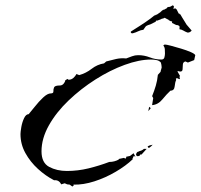

<svg xmlns="http://www.w3.org/2000/svg" viewBox="-20 -647 735 703"><path d="M245 36 235 29 226 28 217 24 204 28Q196 11 178 13Q147 -3 119 -28.5Q91 -54 73 -86.5Q55 -119 55 -156Q55 -164 58 -181.5Q61 -199 68 -214Q75 -229 85 -229Q93 -238 107.5 -256.5Q122 -275 138 -290Q154 -305 166 -305Q176 -305 175.5 -312.5Q175 -320 178 -327Q181 -334 199 -334Q207 -334 212.5 -340Q218 -346 219 -353L227 -358L231 -355Q241 -355 248.5 -361.5Q256 -368 260 -376L270 -372Q295 -379 315.5 -395Q336 -411 361 -415L369 -422Q387 -427 405 -431Q423 -435 442 -433Q453 -437 463.5 -441Q474 -445 486 -445Q508 -445 528.5 -437Q549 -429 571 -429Q580 -429 582 -437Q584 -445 584 -451Q584 -459 583.5 -466.5Q583 -474 578 -481L583 -484Q589 -484 606 -479.5Q623 -475 643 -469Q663 -463 678 -456.5Q693 -450 695 -445L691 -427L668 -418L659 -422Q650 -420 649.5 -410.5Q649 -401 648.5 -393Q648 -385 640 -385Q639 -385 636.5 -385.5Q634 -386 631 -387L630 -385L639 -369L637 -365L639 -360L637 -357L628 -361L624 -359L625 -354Q621 -346 619.5 -330.5Q618 -315 604 -315Q590 -302 574.5 -283Q559 -264 537 -262V-263L541 -288L537 -295Q545 -315 550.5 -333.5Q556 -352 558 -373L568 -384Q568 -387 570 -392.5Q572 -398 572 -400Q572 -405 571 -409.5Q570 -414 569 -418Q563 -425 553 -427Q543 -429 533 -429Q490 -429 436.5 -409.5Q383 -390 329.5 -356Q276 -322 231 -279Q186 -236 159 -188Q132 -140 132 -93Q132 -51 160 -36Q188 -21 225 -21Q265 -21 304 -30.5Q343 -40 380 -54Q390 -54 399 -56.5Q408 -59 415 -63V-65L434 -69L439 -66L442 -69V-73L456 -76L469 -86L476 -73L470 -76L465 -66L466 -64Q441 -40 403.5 -18Q366 4 325.5 17Q285 30 249 29L250 32ZM523 -240 526 -256 532 -251ZM525 -105 521 -109V-111Q529 -116 539 -117Q533 -110 525 -105ZM483 -75 478 -79Q478 -85 481.5 -89Q485 -93 491 -91L487 -93Q500 -95 507 -102H517L499 -82V-81L495 -82L490 -76ZM469 -526Q467 -525 464 -525Q460 -525 459 -528Q458 -531 460 -532Q468 -537 476.5 -542.5Q485 -548 493 -553Q497 -555 510.5 -564.5Q524 -574 531 -579L546 -591L547 -590L551 -593Q554 -593 555 -594L568 -603V-604H569L575 -610L576 -609L577 -610Q577 -611 579 -611.5Q581 -612 582 -612L587 -615Q587 -615 591 -617Q591 -620 593 -620Q596 -622 602 -622Q607 -624 610.5 -626.5Q614 -629 616 -624Q617 -624 617 -623.5Q617 -623 617 -623Q617 -621 615.5 -618Q614 -615 615 -615L621 -616Q626 -616 624 -614L625 -613L626 -614L634 -598Q634 -597 637 -597L639 -594L640 -595L647 -583Q650 -578 656 -568.5Q662 -559 663 -557Q668 -552 672 -546.5Q676 -541 681 -536Q683 -535 677.5 -531Q672 -527 666 -528Q658 -531 651.5 -535Q645 -539 637 -540Q637 -542 637.5 -547Q638 -552 634 -553Q633 -555 629.5 -555Q626 -555 624 -556L610 -563V-570Q609 -569 607.5 -568.5Q606 -568 606 -569L598 -573Q597 -575 595.5 -575.5Q594 -576 592 -577L583 -582Q578 -579 575.5 -579Q573 -579 568 -576L557 -572Q556 -571 555 -571.5Q554 -572 554 -573L549 -567L531 -558Q529 -557 525 -556Q521 -555 518 -553Q514 -552 510.5 -546Q507 -540 505 -538Q495 -537 486 -532.5Q477 -528 469 -526Z"/></svg>

Font: Kolker Brush
Style: Regular
Weight: 400
Designer: Robert E. Leuschke
Foundry: Robert E. Leuschke
Version: Version 1.010; ttfautohint (v1.8.3)